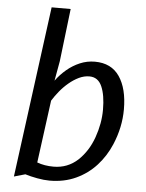

<svg xmlns="http://www.w3.org/2000/svg" viewBox="-56 -844 684 897"><g transform="rotate(5 286.5 -395.5)"><path d="M210 8Q183.9 8 152.1 2.1Q120.2 -3.8 95.2 -11.6L42.8 3.4L149.5 -799.3H238.8L209.5 -552.1L192.8 -459.2Q214 -488.4 242.1 -512.1Q270.2 -535.8 303.4 -549.9Q336.6 -564 373.2 -564Q450.4 -564 488.9 -507.6Q527.4 -451.2 527.4 -353.6Q527.4 -269.7 492.4 -187.1Q468.7 -131.1 428.7 -87Q388.6 -42.9 333.6 -17.5Q278.6 8 210 8ZM223.1 -58.6Q288.8 -58.6 337.1 -103Q383.4 -147.1 406.8 -213.1Q430.2 -279.1 430.2 -343.5Q430.2 -411.9 412.3 -452.6Q394.4 -493.3 353.8 -493.3Q329.1 -493.3 304.7 -481.7Q280.4 -470 258 -451.1Q235.6 -432.3 217.1 -409.6Q198.6 -386.9 185 -364.8L145.8 -71.5Q180.2 -58.6 223.1 -58.6Z"/></g></svg>

Font: Merriweather Sans Variable Regular
Style: Italic
Weight: 300
Italic angle: -8°
Designer: Eben Sorkin
Foundry: Eben Sorkin
Version: Version 2.001